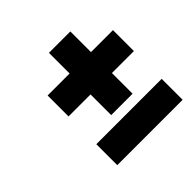

<svg xmlns="http://www.w3.org/2000/svg" viewBox="-155 -761 914 914"><g transform="rotate(-45 302.5 -304.0)"><path d="M433 -189H289V-328H141V-469H289V-608H433V-469H581V-328H433ZM141 -141H581V0H141Z"/></g></svg>

Font: Overpass Heavy
Style: Italic
Weight: 900
Italic angle: -10°
Designer: Delve Withrington, Dave Bailey
Foundry: Delve Fonts
Version: Version 3.000;DELV;Overpass